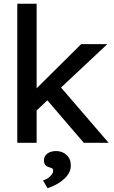

<svg xmlns="http://www.w3.org/2000/svg" viewBox="-20 -760 608 1022"><path d="M72 0V-740H175V-290L412 -525H551L305 -294L558 0H426L232 -226L175 -172V0ZM233 242 209 200Q230 195 246.5 179Q263 163 263 148Q263 142 259.5 138Q256 134 244 131Q226 126 220 117Q214 108 214 93Q214 71 232 57.5Q250 44 279 44Q312 44 334.5 65Q357 86 357 121Q357 159 323 191Q289 223 233 242Z"/></svg>

Font: Lexend Deca
Style: Regular
Weight: 400
Designer: Bonnie Shaver-Troup, Thomas Jockin
Foundry: Lexend
Version: Version 1.008; ttfautohint (v1.8.4.7-5d5b)